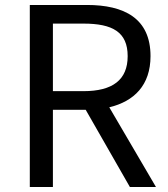

<svg xmlns="http://www.w3.org/2000/svg" viewBox="-20 -753 675 773"><path d="M608 0 420 -321C520 -345 586 -410 586 -527C586 -680 479 -733 330 -733H100V0H193V-311H325L503 0ZM193 -658H316C433 -658 494 -624 494 -527C494 -431 433 -386 316 -386H193Z"/></svg>

Font: Spoqa Han Sans Neo Regular
Style: Regular
Weight: 400
Designer: [Spoqa Han Sans Neo] Dong-huui Kim  Younghwa Kang  Yujin Lee  [Noto Sans] Ryoko NISHIZUKA  (kana & ideographs); Paul D. 
Foundry: Spoqa (http://www.spoqa-han-sans.com)
Version: Version 1.000